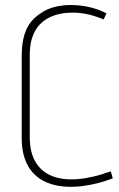

<svg xmlns="http://www.w3.org/2000/svg" viewBox="-20 -730 472 761"><path d="M419 -51C228 19 98 -26 98 -185V-513C98 -664 212 -680 268 -680C316 -680 357 -667 391 -653L402 -677C329 -716 218 -723 153 -685C100 -653 66 -613 66 -504V-183C66 34 269 37 427 -23Z"/></svg>

Font: Advent Pro
Style: ExtraLight
Weight: 250
Designer: Andreas Kalpakidis
Foundry: Andreas Kalpakidis
Version: Version 2.002 2007